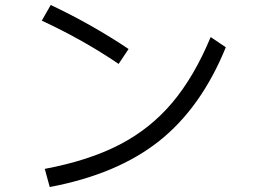

<svg xmlns="http://www.w3.org/2000/svg" viewBox="-20 -767 1040 772"><path d="M457 -510Q314 -607 148 -684L184 -747Q351 -668 497 -570ZM160 -88Q336 -121 460 -185Q584 -249 672.5 -354Q761 -459 827 -618L888 -577Q789 -334 620 -200Q451 -66 180 -15Z"/></svg>

Font: IBM Plex Sans SC
Style: Regular
Weight: 400
Designer: Mike Abbink; Paul van der Laan; Pieter van Rosmalen; Eunyou Noh; Wujin Sim; Chorong Kim; Dohee Lee; Yejin We; Jinhee Kim
Foundry: Sandoll Inc.
Version: Version 1.000